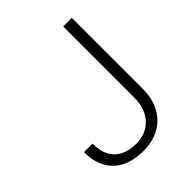

<svg xmlns="http://www.w3.org/2000/svg" viewBox="-203 -828 955 955"><g transform="rotate(-45 275.0 -350.5)"><path d="M403.8 -710.9H464.4V-211.4Q464.4 -157.7 448 -116.5Q431.6 -75.2 403.1 -47.1Q374.5 -19 335 -4.6Q295.4 9.8 249.5 9.8Q201.2 9.8 161.6 -2.7Q122.1 -15.1 94 -40.8Q65.9 -66.4 50.3 -105Q34.7 -143.6 34.7 -195.8H94.7Q94.7 -118.7 135.3 -79.8Q175.8 -41 249.5 -41Q281.7 -41 309.8 -52Q337.9 -63 358.9 -84.5Q379.9 -106 391.8 -137.7Q403.8 -169.4 403.8 -211.4Z"/></g></svg>

Font: Melbourne
Style: Light
Weight: 300
Designer: Google
Version: Version 2.000980; 2014